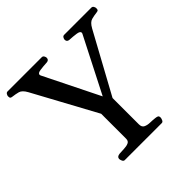

<svg xmlns="http://www.w3.org/2000/svg" viewBox="-198 -852 1012 1012"><g transform="rotate(-45 308.0 -346.5)"><path d="M175.8 0Q167.5 0 163.3 -9.8Q159.2 -19.5 159.2 -24.9Q159.2 -40.5 180.2 -43Q196.8 -44.4 215.3 -44.9Q233.9 -45.4 247.3 -51.3Q260.7 -57.1 260.7 -74.2V-260.7L69.8 -612.3Q53.2 -642.6 33.7 -647.7Q14.2 -652.8 -3.9 -654.8Q-14.2 -655.8 -17.8 -658.9Q-21.5 -662.1 -21.5 -672.9Q-21.5 -678.2 -17.1 -685.5Q-12.7 -692.9 -4.9 -692.9H250Q258.3 -692.9 262.5 -685.5Q266.6 -678.2 266.6 -672.9Q266.6 -656.7 250.5 -654.8Q221.7 -653.3 199 -650.1Q176.3 -647 176.3 -635.7Q176.3 -634.3 176.8 -632.6Q177.2 -630.9 178.2 -628.4L344.7 -292.5H317.4L488.8 -628.4Q490.7 -632.3 490.7 -636.2Q489.3 -647 467.3 -650.1Q445.3 -653.3 416.5 -654.8Q400.4 -656.7 400.4 -672.9Q400.4 -678.2 404.5 -685.5Q408.7 -692.9 417 -692.9H619.6Q627.9 -692.9 632.1 -685.5Q636.2 -678.2 636.2 -672.9Q636.2 -662.1 632.6 -658.9Q628.9 -655.8 618.7 -654.8Q600.6 -652.8 581.1 -647.7Q561.5 -642.6 544.9 -612.3L361.8 -276.9V-80.6Q361.8 -59.6 376 -52.7Q390.1 -45.9 409.9 -45.4Q429.7 -44.9 445.8 -43Q456.1 -42 462.2 -39.1Q468.3 -36.1 468.3 -24.9Q468.3 -19.5 464.1 -9.8Q460 0 451.7 0Z"/></g></svg>

Font: Gelasio
Style: Regular
Weight: 400
Designer: Eben Sorkin
Foundry: Eben Sorkin
Version: Version 1.008